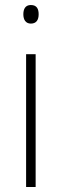

<svg xmlns="http://www.w3.org/2000/svg" viewBox="-20 -745 245 765"><path d="M103 -725C81 -725 73 -709 73 -688C73 -667 82 -651 103 -651C125 -651 134 -666 134 -688C134 -709 127 -725 103 -725ZM122 -529H84V0H122Z"/></svg>

Font: Noto Sans Malayalam SemiCondensed ExtraLight
Style: Regular
Weight: 200
Width: 4
Designer: Jelle Bosma - Monotype Design Team
Foundry: Monotype Imaging Inc.
Version: Version 2.104